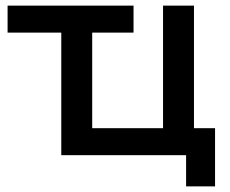

<svg xmlns="http://www.w3.org/2000/svg" viewBox="-20 -552 819 683"><path d="M455 -532V-436H308V-96H560V-532H670V-96H745V111H642V0H198V-436H7V-532Z"/></svg>

Font: Argentum Sans
Style: Regular
Weight: 400
Designer: Julieta Ulanovsky, Owen Earl, Chris M. Simpson, Rasmus Andersson, Cristiano Sobral
Foundry: The Argentum Sans Project Authors
Version: Version 3.135; ttfautohint (v1.8.4.7-5d5b-dirty)